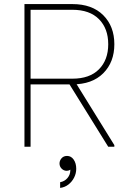

<svg xmlns="http://www.w3.org/2000/svg" viewBox="-20 -720 631 942"><path d="M100 0V-700H130V0ZM116 -306V-334H335Q420 -334 465.5 -380Q511 -426 511 -503H541Q541 -415 486.5 -360.5Q432 -306 335 -306ZM511 -503Q511 -580 465.5 -626Q420 -672 335 -672H116V-700H335Q432 -700 486.5 -645.5Q541 -591 541 -503ZM511 0 316 -314 344 -326 541 -8V0ZM275 202V174Q297 170 311 153.5Q325 137 325 115Q325 101 322 92L333 85Q336 88 336 93Q336 98 332.5 104Q329 110 322.5 114Q316 118 307 118Q293 118 282.5 107.5Q272 97 272 82Q272 68 282 56.5Q292 45 309 45Q329 45 341.5 63Q354 81 354 108Q354 131 343.5 151.5Q333 172 315.5 185.5Q298 199 275 202Z"/></svg>

Font: Fustat ExtraLight
Style: Regular
Weight: 250
Designer: Mohamed Gaber, Khaled Hosny, Laura Garcia Mut
Foundry: Kief Type Foundry, Alif Type Foundry, Hard Type Foundry
Version: Version 1.007